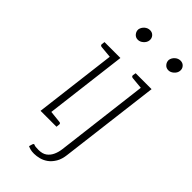

<svg xmlns="http://www.w3.org/2000/svg" viewBox="-278 -770 1015 1015"><g transform="rotate(45 229.5 -263.0)"><path d="M78 0 139 -496H179L118 0ZM105 0 114 -37 190 -29Q194 -29 197 -26Q200 -23 199 -18L197 0ZM152 -496 143 -460 67 -467Q63 -468 60 -470.5Q57 -473 58 -478L60 -496ZM176 -629Q159 -629 148.5 -641.5Q138 -654 139 -670Q142 -687 155.5 -699Q169 -711 186 -711Q203 -711 213.5 -699Q224 -687 222 -670Q220 -654 206 -641.5Q192 -629 176 -629ZM214 185Q197 185 186 182Q175 179 167 175L173 155Q177 146 183.5 150Q190 154 216 154Q246 154 263.5 141Q281 128 290.5 107Q300 86 303 61L371 -496H412L343 63Q339 100 325 123.5Q311 147 292.5 160.5Q274 174 253 179.5Q232 185 214 185ZM384 -496 375 -460 300 -467Q295 -468 292.5 -470.5Q290 -473 290 -478L293 -496ZM404 -629Q387 -629 376.5 -641.5Q366 -654 367 -670Q370 -687 383.5 -699Q397 -711 414 -711Q431 -711 441.5 -699Q452 -687 450 -670Q448 -654 434 -641.5Q420 -629 404 -629Z"/></g></svg>

Font: Aleo ExtraLight
Style: Italic
Weight: 250
Italic angle: -7°
Designer: Alessio Laiso
Foundry: Alessio Laiso
Version: Version 2.001;gftools[0.9.29]